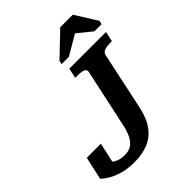

<svg xmlns="http://www.w3.org/2000/svg" viewBox="-281 -1084 1243 1243"><g transform="rotate(-45 341.0 -462.0)"><path d="M418 -605Q422 -627 402.5 -634Q383 -641 352 -641H329L344 -710H680L665 -641H649Q619 -641 598 -634Q577 -627 572 -605L488 -211Q471 -130 434.5 -79.5Q398 -29 343 -6Q288 17 215 17Q155 17 109 4Q63 -9 31 -28Q-1 -47 -19 -65L16 -222H145L109 -59Q93 -65 83 -77.5Q73 -90 70.5 -102.5Q68 -115 72.5 -121.5Q77 -128 88 -121Q95 -106 110.5 -91.5Q126 -77 149 -68.5Q172 -60 204 -60Q237 -60 262 -74.5Q287 -89 305 -124Q323 -159 335 -220ZM607 -941H492L335 -791L329 -766H396L573 -870L499 -872L630 -766H695L701 -791Z"/></g></svg>

Font: Roboto Serif SemiBold
Style: Italic
Weight: 600
Italic angle: -10°
Version: Version 1.007